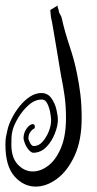

<svg xmlns="http://www.w3.org/2000/svg" viewBox="-96 -313 358 710"><path d="M36 377Q-9 377 -42.5 339Q-76 301 -76 222Q-76 205 -74 193.5Q-72 182 -68 166Q-64 148 -52.5 125Q-41 102 -24 80.5Q-7 59 14 45Q35 31 57 31Q80 31 93.5 49.5Q107 68 112.5 91.5Q118 115 118 131Q118 152 107 180.5Q96 209 76 230Q56 251 28 252Q20 252 11 242Q2 232 -3.5 218.5Q-9 205 -9 196Q-8 178 1 164.5Q10 151 20 147Q22 146 24 146Q33 146 33 156Q33 161 28 164Q23 166 16.5 174.5Q10 183 9 197Q9 204 15.5 216Q22 228 30 227Q47 227 61 211.5Q75 196 84 174Q93 152 93 131Q93 123 90 105Q87 87 79.5 71Q72 55 59 55Q33 55 10 75.5Q-13 96 -29 123Q-45 150 -50 171Q-53 184 -53.5 196Q-54 208 -54 222Q-54 270 -30 295.5Q-6 321 25 321Q54 321 82 300Q110 279 129 235Q148 191 148 123Q148 79 143 43Q138 7 130 -32Q129 -36 125.5 -58Q122 -80 117 -110Q112 -140 107 -169.5Q102 -199 98.5 -219.5Q95 -240 94 -242Q92 -250 91.5 -258.5Q91 -267 90 -276L118 -293Q118 -292 117.5 -291.5Q117 -291 117 -289Q117 -286 118.5 -282.5Q120 -279 121 -276Q121 -268 126.5 -259.5Q132 -251 133 -243Q144 -194 161.5 -142Q179 -90 188 -44Q197 -1 201.5 38Q206 77 206 124Q206 206 180 262.5Q154 319 115 348Q76 377 36 377Z"/></svg>

Font: Ruge Boogie
Style: Regular
Weight: 400
Designer: Robert E. Leuschke
Foundry: Robert E. Leuschke
Version: Version 1.010; ttfautohint (v1.8.3)